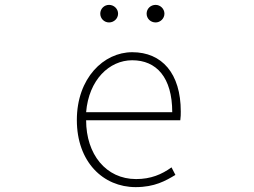

<svg xmlns="http://www.w3.org/2000/svg" viewBox="-20 -754 1040 787"><path d="M536 13C614 13 659 -13 699 -37L683 -68C643 -39 598 -20 538 -20C414 -20 333 -122 333 -261H719C721 -275 721 -286 721 -297C721 -453 644 -540 522 -540C405 -540 295 -434 295 -262C295 -90 403 13 536 13ZM333 -294C344 -427 428 -507 522 -507C621 -507 686 -437 686 -294ZM427 -662C447 -662 464 -678 464 -698C464 -718 447 -734 427 -734C407 -734 391 -718 391 -698C391 -678 407 -662 427 -662ZM618 -662C637 -662 654 -678 654 -698C654 -718 637 -734 618 -734C597 -734 581 -718 581 -698C581 -678 597 -662 618 -662Z"/></svg>

Font: Harano Aji Gothic ExtraLight
Style: Regular
Weight: 250
Foundry: Masamichi Hosoda
Version: HaranoAjiGothic-ExtraLight version 20230610;ttx 4.39.4